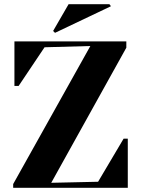

<svg xmlns="http://www.w3.org/2000/svg" viewBox="-20 -898 674 918"><path d="M43 0H591V-235H571L449 -29H450L225 -24L584 -670V-700H49V-487H69L193 -672L412 -678L43 -18ZM243 -741 510 -868V-869L503 -878H308L234 -750Z"/></svg>

Font: Mazius Display
Style: Bold
Weight: 700
Designer: Alberto Casagrande & Collletttivo
Foundry: Collletttivo
Version: Version 2.000;Glyphs 3.2 (3221)